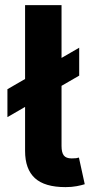

<svg xmlns="http://www.w3.org/2000/svg" viewBox="-20 -748 378 771"><path d="M243.1 3.4Q159.4 3.4 120.1 -32.7Q80.7 -68.9 80.7 -141.7V-727.5H227.1V-161.8Q227.1 -135.5 236.3 -123.7Q245.5 -111.9 267.5 -111.9Q279.3 -111.9 285.7 -112.7Q292.1 -113.6 296.9 -115.3L320.3 -8.3Q308.6 -4.4 288.4 -0.5Q268.3 3.4 243.1 3.4ZM9.8 -277.7V-389.8L298 -556.4V-444.3Z"/></svg>

Font: Adwaita Sans
Style: Regular
Weight: 400
Designer: Rasmus Andersson
Foundry: rsms
Version: Version 4.001;git-9221beed3